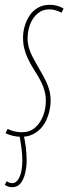

<svg xmlns="http://www.w3.org/2000/svg" viewBox="-39 -560 285 800"><path d="M-16 -5 -7 -23Q3 -18 12.5 -15Q22 -12 32.5 -10.5Q43 -9 53 -9Q85 -9 107 -28Q129 -47 140.5 -77Q152 -107 152 -139Q152 -161 147 -180Q142 -199 133.5 -216.5Q125 -234 114.5 -250.5Q104 -267 94 -284Q84 -301 75.5 -319.5Q67 -338 62 -358.5Q57 -379 57 -403Q57 -426 63.5 -449.5Q70 -473 83.5 -494Q97 -515 118.5 -527.5Q140 -540 169 -540Q186 -540 201 -535.5Q216 -531 226 -524L217 -507Q210 -511 202 -514Q194 -517 185.5 -519Q177 -521 166 -521Q138 -521 117.5 -503.5Q97 -486 86.5 -458.5Q76 -431 76 -401Q76 -381 81 -362.5Q86 -344 95 -326.5Q104 -309 114 -291.5Q124 -274 134 -256.5Q144 -239 153 -220.5Q162 -202 167 -182Q172 -162 172 -140Q172 -121 167.5 -100Q163 -79 154 -59.5Q145 -40 130.5 -24.5Q116 -9 96 0.5Q76 10 50 10Q32 10 15 6Q-2 2 -16 -5ZM-19 210 -11 195Q-6 199 0 201Q6 203 12 203Q31 203 42.5 177.5Q54 152 54 108Q54 85 50.5 57.5Q47 30 41 0H59Q65 25 68.5 53.5Q72 82 72 109Q72 135 66 161Q60 187 47 203.5Q34 220 12 220Q5 220 -3 218Q-11 216 -19 210Z"/></svg>

Font: Georama
Style: Italic
Weight: 400
Width: 2
Italic angle: -9°
Designer: Jean-Baptiste Levee
Foundry: Production Type
Version: Version 1.000